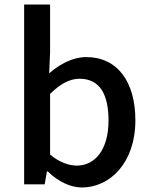

<svg xmlns="http://www.w3.org/2000/svg" viewBox="-20 -817 669 851"><path d="M343 14C467 14 580 -95 580 -284C580 -454 501 -564 362 -564C304 -564 246 -534 198 -492L202 -586V-797H87V0H178L188 -57H192C238 -12 293 14 343 14ZM321 -83C288 -83 244 -96 202 -132V-401C247 -445 289 -468 332 -468C424 -468 461 -397 461 -282C461 -154 401 -83 321 -83Z"/></svg>

Font: GenYoGothic2 TW M
Style: Regular
Weight: 500
Version: Version 2.100;PS 2.1;hotconv 16.6.51;makeotf.lib2.5.65220 DE